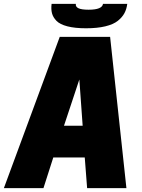

<svg xmlns="http://www.w3.org/2000/svg" viewBox="-60 -970 730 990"><path d="M248 -779.8H507.8L591.8 0H389.2L377 -158.2H214.8L164.1 0H-40ZM206.1 -950.2H331.1Q328.6 -935.1 344.5 -927.5Q360.4 -919.9 397 -919.9Q466.8 -919.9 471.2 -950.2H596.2Q592.8 -922.9 581.5 -901.9Q570.3 -880.9 547.4 -862.5Q524.4 -844.2 482.9 -834.2Q441.4 -824.2 383.8 -824.2Q326.2 -824.2 287.6 -834.2Q249 -844.2 231.2 -862.5Q213.4 -880.9 208 -901.9Q202.6 -922.9 206.1 -950.2ZM349.1 -560.1 270 -321.8H366.2Z"/></svg>

Font: Cooper Hewitt
Style: Heavy Italic
Weight: 714
Designer: Village Type and Design LLC
Foundry: Cooper Hewitt Smithsonian Design Museum
Version: 1.000